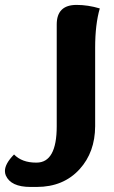

<svg xmlns="http://www.w3.org/2000/svg" viewBox="-54 -508 456 771"><path d="M253.4 -488.3Q299.3 -488.3 346.7 -474.1Q328.1 -409.7 328.1 -316.9V-1Q327.6 103 266.1 170.9Q201.2 242.7 93.3 242.7H68.4Q-10.7 242.7 -30.8 196.3Q-34.2 188 -34.2 178.7Q-34.2 149.4 2.4 112.3Q34.2 145 90.8 145H92.8Q173.8 145 173.8 -1V-409.7Q173.8 -488.3 253.4 -488.3Z"/></svg>

Font: Sukar
Style: black
Weight: 900
Designer: Dario Muhafara - Ghiath Alsory
Foundry: Dario Muhafara - Ghiath Alsory
Version: Version 1.00 March 27, 2016, initial release